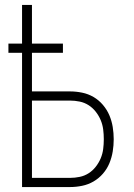

<svg xmlns="http://www.w3.org/2000/svg" viewBox="-20 -755 540 775"><path d="M69 0V-542H14V-579H69V-735H109V-579H234V-542H109V-386H263Q287 -386 311.5 -381Q336 -376 357.5 -363.5Q379 -351 395.5 -331.5Q412 -312 421.5 -289.5Q431 -267 435 -242.5Q439 -218 439 -193Q439 -168 435 -143.5Q431 -119 421.5 -96Q412 -73 395.5 -54Q379 -35 357.5 -22.5Q336 -10 311.5 -5Q287 0 263 0ZM263 -37Q282 -37 301.5 -41Q321 -45 337.5 -55.5Q354 -66 366.5 -82Q379 -98 386.5 -116Q394 -134 396.5 -153.5Q399 -173 399 -193Q399 -213 396.5 -232.5Q394 -252 386.5 -270Q379 -288 366.5 -304Q354 -320 337.5 -330.5Q321 -341 301.5 -345Q282 -349 263 -349H109V-37Z"/></svg>

Font: Iosevka SS04 Extralight
Style: Regular
Weight: 200
Monospace: yes
Designer: Belleve Invis
Foundry: Belleve Invis
Version: Version 19.0.0; ttfautohint (v1.8.4)